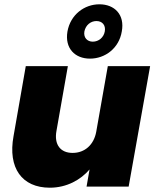

<svg xmlns="http://www.w3.org/2000/svg" viewBox="-20 -869 726 894"><path d="M679 -561H482L428 -255C417 -195 375 -157 318 -157C262 -157 231 -195 243 -260L296 -561H100L43 -235C16 -87 82 5 212 5C291 5 356 -32 397 -80L383 0H579ZM468 -723C463 -694 439 -675 412 -675C386 -675 368 -694 373 -723C379 -752 402 -771 429 -771C456 -771 473 -752 468 -723ZM294 -722C281 -644 329 -596 399 -596C469 -596 534 -644 547 -722C562 -801 513 -849 443 -849C373 -849 308 -801 294 -722Z"/></svg>

Font: SVN-Poppins ExtraBold
Style: Italic
Weight: 800
Italic angle: -10°
Designer: Ninad Kale (Devanagari), Jonny Pinhorn (Latin)
Foundry: Indian Type Foundry
Version: Version 3.002 2017